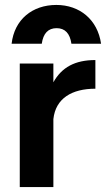

<svg xmlns="http://www.w3.org/2000/svg" viewBox="-20 -757 430 777"><path d="M196 -275C205 -359 271 -398 366 -398V-514C284 -514 230 -485 196 -424V-500H60V0H196ZM389 -580C375 -678 302 -737 208 -737C111 -737 38 -678 27 -580H149C155 -622 175 -643 209 -643C243 -643 263 -622 269 -580Z"/></svg>

Font: Perun
Style: Bold
Weight: 700
Foundry: Copyright (c) Stefan Peev, Context Ltd, 2016
Version: Version 1.089